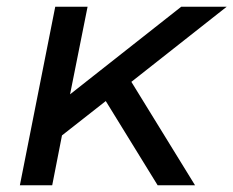

<svg xmlns="http://www.w3.org/2000/svg" viewBox="-20 -550 693 570"><path d="M39 0 144 -530H240L188 -270L518 -530H653L370 -307L559 0H448L294 -250L164 -148L135 0Z"/></svg>

Font: Montserrat Medium
Style: Italic
Weight: 500
Italic angle: -11.3°
Designer: Julieta Ulanovsky
Foundry: Julieta Ulanovsky
Version: Version 9.000; ttfautohint (v1.8.4.7-5d5b)